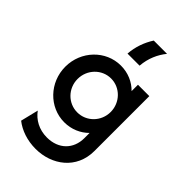

<svg xmlns="http://www.w3.org/2000/svg" viewBox="-258 -732 1037 1037"><g transform="rotate(45 260.5 -213.5)"><path d="M218.8 -495.8H311.1C316 -556.9 338.9 -606.2 370.8 -645.8H269.4C241 -601.4 222.9 -551.4 218.8 -495.8ZM231.9 219.4C354.9 219.4 464.6 139.6 464.6 2.8V-416.7H377.8V-368.1C343.1 -403.5 295.1 -425 239.6 -425C124.3 -425 31.2 -327.8 31.2 -208.3C31.2 -88.9 124.3 8.3 239.6 8.3C294.4 8.3 342.4 -13.2 377.1 -47.9V-8.3C377.1 74.3 320.8 132.6 231.2 132.6C170.8 132.6 122.9 104.9 93.8 64.6L68.8 166.7C110.4 199.3 167.4 219.4 231.9 219.4ZM251.4 -79.2C181.2 -79.2 125 -136.8 125 -208.3C125 -279.9 181.2 -338.2 251.4 -338.2C321.5 -338.2 377.8 -279.9 377.8 -208.3C377.8 -136.8 321.5 -79.2 251.4 -79.2Z"/></g></svg>

Font: Afacad Medium
Style: Regular
Weight: 500
Designer: Kristian Moeller
Foundry: Dicotype
Version: Version 1.000